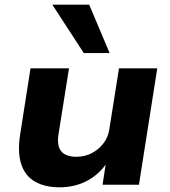

<svg xmlns="http://www.w3.org/2000/svg" viewBox="-20 -787 725 818"><path d="M234 11Q172 11 129.5 -13Q87 -37 70.5 -87.5Q54 -138 66 -215L110 -496H274L230 -220Q224 -185 230.5 -162.5Q237 -140 256.5 -129.5Q276 -119 305 -119Q342 -119 372 -135Q402 -151 422 -178Q442 -205 446 -238L487 -496H650L572 0H417L432 -98H439Q404 -45 351.5 -17Q299 11 234 11ZM337 -561 203 -767H360L447 -561Z"/></svg>

Font: Nunito Sans 10pt SemiExpanded ExtraBold
Style: Italic
Weight: 800
Width: 6
Italic angle: -9°
Designer: Vernon Adams
Foundry: Vernon Adams
Version: Version 3.101;gftools[0.9.27]